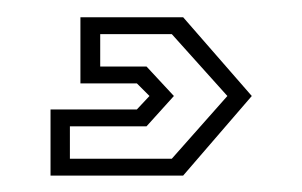

<svg xmlns="http://www.w3.org/2000/svg" viewBox="-20 -34 359 228"><path d="M40 174.5V96H142.5L157.5 80L142.5 65H75.5V-13.5H197.5L279 80L197.5 174.5ZM63 154.5H184L250 80L184 6.5H99V45H154L186.5 80L154 116H63Z"/></svg>

Font: Tourney Thin Light
Style: Regular
Weight: 300
Version: Version 1.015